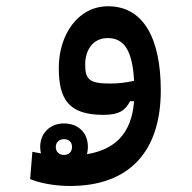

<svg xmlns="http://www.w3.org/2000/svg" viewBox="-20 -371 626 625"><path d="M208 234.4C400.4 234.4 503.4 122.6 503.4 -76.7C503.4 -245.1 447.3 -350.6 332 -350.6C233.9 -350.6 171.4 -258.3 171.4 -149.9C171.4 -47.9 203.1 2.9 316.9 2.9C368.7 2.9 388.7 -12.7 403.3 -41.5H416.5C408.2 66.9 351.1 116.2 263.2 130.9C264.6 124 266.1 116.2 266.1 107.4C266.1 58.6 232.4 30.8 188 30.8C144.5 30.8 110.8 61 110.8 107.4C110.8 114.7 111.8 122.1 113.3 128.4C104 127 95.2 125 85.4 123L78.1 211.9C111.8 226.1 161.6 234.4 208 234.4ZM416.5 -107.9C389.2 -102.1 366.7 -99.1 338.4 -99.1C272.5 -99.1 257.3 -111.3 257.3 -160.2C257.3 -212.4 285.6 -247.1 330.6 -247.1C383.8 -247.1 411.1 -207 416.5 -107.9ZM188 133.3C173.8 133.3 161.6 124.5 161.6 107.4C161.6 91.8 172.9 82 188.5 82C204.1 82 214.4 91.3 214.4 107.4C214.4 123.5 204.1 133.3 188 133.3Z"/></svg>

Font: Cascadia Code PL
Style: Regular
Weight: 400
Monospace: yes
Designer: Aaron Bell
Foundry: Saja Typeworks
Version: Version 2404.023